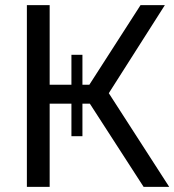

<svg xmlns="http://www.w3.org/2000/svg" viewBox="-20 -730 681 750"><path d="M405 -366 641 0H541L331 -325H302V-198H259V-325H174V0H85V-710H174V-399H259V-516H302V-399H329L529 -710H624Z"/></svg>

Font: Raleway-v4020 Medium
Style: Regular
Weight: 500
Designer: Matt McInerney, Pablo Impallari, Rodrigo Fuenzalida
Foundry: Matt McInerney, Pablo Impallari, Rodrigo Fuenzalida
Version: Version 4.020;PS 004.020;hotconv 1.0.88;makeotf.lib2.5.64775